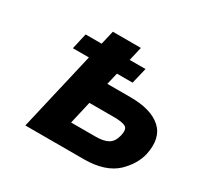

<svg xmlns="http://www.w3.org/2000/svg" viewBox="-121 -685 858 830"><g transform="rotate(30 308.0 -270.0)"><path d="M408 -223H286L260 -110H382Q423 -110 445 -123Q467 -136 475 -170Q483 -204 467 -213.5Q451 -223 408 -223ZM428 -333Q531 -333 580.5 -288.5Q630 -244 611 -155Q598 -100 550 -53Q494 0 386 0H95L186 -392H106L124 -471H204L220 -540H360L344 -471H423L404 -392H326L312 -333Z"/></g></svg>

Font: Miedinger
Style: Bold-Italic
Weight: 700
Italic angle: -13°
Version: Version 001.000